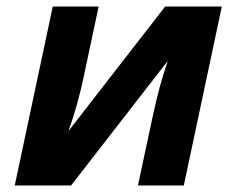

<svg xmlns="http://www.w3.org/2000/svg" viewBox="-20 -566 714 586"><path d="M25 0H197L492 -380C473 -325 459 -271 447 -215L401 0H541L657 -546H484L189 -166C209 -222 224 -277 236 -334L281 -546H141Z"/></svg>

Font: BC Sans
Style: Bold Italic
Weight: 700
Italic angle: -12°
Designer: Monotype Design Team
Province of B.C.
Foundry: Monotype Imaging Inc.
Version: Version 2.000;GOOG;noto-source:20170915:90ef993387c0